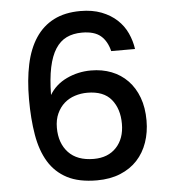

<svg xmlns="http://www.w3.org/2000/svg" viewBox="-53 -795 748 843"><g transform="rotate(-5 321.0 -373.5)"><path d="M452 -560Q441 -605 413 -628.5Q385 -652 331 -652Q292 -652 263 -638Q234 -624 214 -593Q194 -562 183.5 -512.5Q173 -463 172 -391Q199 -436 249 -459.5Q299 -483 356 -483Q405 -483 446 -467Q487 -451 517 -420Q547 -389 563.5 -344.5Q580 -300 580 -243Q580 -191 564.5 -146.5Q549 -102 519 -69.5Q489 -37 444 -18.5Q399 0 341 0Q261 0 209.5 -27Q158 -54 128 -103.5Q98 -153 86 -223.5Q74 -294 74 -381Q74 -466 88.5 -534Q103 -602 134.5 -649.5Q166 -697 215 -722Q264 -747 332 -747Q385 -747 425 -731.5Q465 -716 493 -690Q521 -664 536.5 -630Q552 -596 557 -560ZM331 -387Q303 -387 276.5 -378.5Q250 -370 230 -352.5Q210 -335 197.5 -308Q185 -281 185 -245Q185 -177 223.5 -136Q262 -95 335 -95Q398 -95 434.5 -134Q471 -173 471 -238Q471 -304 437 -345.5Q403 -387 331 -387Z"/></g></svg>

Font: SVN-Poppins Medium
Style: Regular
Weight: 500
Designer: Ninad Kale (Devanagari), Jonny Pinhorn (Latin)
Foundry: Indian Type Foundry
Version: Version 3.002 2017; ttfautohint (v1.8.3)